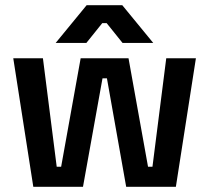

<svg xmlns="http://www.w3.org/2000/svg" viewBox="-20 -718 804 738"><path d="M108 0 31 -494H145L198 -77H215L290 -494H474L549 -77H566L619 -494H733L656 0H465L391 -417H374L299 0ZM194 -553 313 -698H450L569 -553H451L390 -629H373L312 -553Z"/></svg>

Font: Space Grotesk Frontify SemiBold
Style: Regular
Weight: 600
Designer: Florian Karsten
Version: Version 2.000